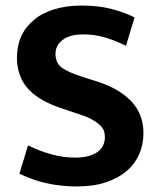

<svg xmlns="http://www.w3.org/2000/svg" viewBox="-20 -661 576 692"><path d="M273 -641C314 -641 350 -637 381 -629C412 -621 440 -611 465 -598L434 -496C407 -509 380 -520 355 -527C330 -534 305 -537 281 -537C249 -537 224 -531 207 -518C189 -505 180 -488 180 -467C180 -445 188 -428 203 -417C218 -406 243 -395 277 -384L337 -365C387 -348 426 -325 455 -294C483 -263 497 -226 497 -181C497 -154 492 -129 482 -106C472 -83 457 -62 437 -45C417 -28 392 -14 362 -4C332 6 297 11 257 11C182 11 113 -4 50 -35L81 -137C110 -123 138 -112 165 -105C192 -97 221 -93 251 -93C286 -93 313 -100 331 -113C349 -126 358 -144 358 -167C358 -175 357 -183 354 -191C351 -198 345 -206 337 -213C329 -220 318 -227 305 -234C291 -241 273 -247 251 -254L198 -272C175 -280 153 -289 134 -300C115 -311 98 -323 85 -337C71 -351 60 -368 53 -387C45 -406 41 -428 41 -453C41 -480 46 -506 56 -529C66 -552 81 -571 101 -588C120 -605 145 -618 174 -627C203 -636 236 -641 273 -641Z"/></svg>

Font: Holmes&Hills Bold
Style: Bold
Weight: 500
Designer: Noopur Datye, Girish Dalvi, Yashodeep Gholap, Pallavi Karambelkar
Foundry: Ek Type
Version: ""